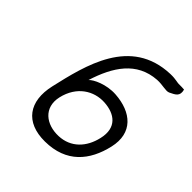

<svg xmlns="http://www.w3.org/2000/svg" viewBox="-164 -727 837 837"><g transform="rotate(45 254.0 -308.5)"><path d="M90 -204C63 -86 117 -10 237 -11C368 -12 433 -92 458 -201C483 -309 413 -367 310 -374C250 -378 196 -351 182 -335C218 -449 275 -539 393 -547C427 -549 453 -538 469 -545C496 -558 515 -566 506 -600C496 -601 488 -601 479 -601C460 -600 452 -607 416 -606C179 -598 128 -369 90 -204ZM146 -192C166 -279 233 -319 300 -315C367 -311 417 -275 398 -194C382 -123 335 -73 263 -70C188 -67 128 -112 146 -192Z"/></g></svg>

Font: Comica
Style: RgIta
Weight: 400
Designer: Jasper
Foundry: KineticPlasma Fonts/Cannot Into Space Fonts
Version: Version 0.89